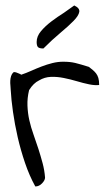

<svg xmlns="http://www.w3.org/2000/svg" viewBox="-20 -673 387 693"><path d="M107.4 0Q85.9 -39.1 70.3 -85Q54.7 -130.9 43.9 -177.7Q33.2 -224.6 26.9 -269Q20.5 -313.5 18.6 -349.6Q18.6 -356.4 17.6 -364.7Q16.6 -373 17.1 -381.8Q17.6 -390.6 20 -398.4Q22.5 -406.2 28.3 -412.1H30.3Q31.2 -412.1 31.2 -412.6Q31.2 -413.1 32.2 -413.1Q33.2 -413.1 33.2 -412.6Q33.2 -412.1 35.2 -412.1H37.1Q39.1 -411.1 46.9 -408.2Q54.7 -405.3 56.6 -403.3Q74.2 -409.2 92.8 -417.5Q111.3 -425.8 130.4 -433.1Q149.4 -440.4 168.9 -445.3Q188.5 -450.2 207 -450.2Q220.7 -450.2 231 -449.2Q241.2 -448.2 251.5 -445.8Q261.7 -443.4 273.4 -439.9Q285.2 -436.5 300.8 -431.6Q308.6 -425.8 314.9 -420.4Q321.3 -415 326.7 -408.2Q332 -401.4 335 -391.6Q337.9 -381.8 337.9 -366.2Q322.3 -364.3 301.3 -368.7Q280.3 -373 257.3 -379.9Q234.4 -386.7 210 -391.6Q185.5 -396.5 163.1 -395.5Q140.6 -394.5 121.1 -382.8Q100.6 -373 85 -347.7Q78.1 -319.3 79.1 -292Q80.1 -264.6 85.9 -238.8Q91.8 -212.9 101.1 -187Q110.4 -161.1 118.7 -135.3Q127 -109.4 133.8 -84Q140.6 -58.6 142.6 -32.2Q142.6 -22.5 131.8 -11.2Q121.1 0 107.4 0ZM112.3 -521.5Q112.3 -542 127.9 -560.5Q143.6 -579.1 165.5 -595.7Q187.5 -612.3 210.9 -627Q232.4 -641.6 248 -653.3Q268.6 -643.6 266.1 -629.9Q263.7 -616.2 245.6 -597.7Q227.5 -579.1 198.2 -554.7Q168.9 -530.3 136.7 -498Q122.1 -498 117.2 -502.9Q112.3 -507.8 112.3 -521.5Z"/></svg>

Font: Indie Flower
Style: Regular
Weight: 400
Designer: Kimberly Geswein
Foundry: Kimberly Geswein
Version: Version 1.001 2010